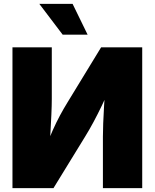

<svg xmlns="http://www.w3.org/2000/svg" viewBox="-20 -972 799 992"><path d="M714.8 0H511.7V-265.6Q511.7 -293 513.2 -335Q514.6 -377 517.8 -427.2Q521 -477.5 524.9 -528.8L551.8 -524.9Q527.3 -470.2 505.9 -425.8Q484.4 -381.3 463.6 -342.5Q442.9 -303.7 419.4 -265.6L256.3 0H44.4V-727.5H247.6V-460.9Q247.6 -428.2 245.4 -378.9Q243.2 -329.6 240.2 -278.1Q237.3 -226.6 234.9 -187L215.3 -205.6Q233.4 -256.3 252.2 -298.3Q271 -340.3 290 -375.7Q309.1 -411.1 328.1 -441.9L502.4 -727.5H714.8ZM303.7 -793 183.1 -952.1H355L432.6 -793Z"/></svg>

Font: Inter 20pt Black
Style: Regular
Weight: 900
Version: Version 4.001;git-66647c0bb